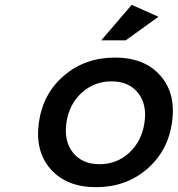

<svg xmlns="http://www.w3.org/2000/svg" viewBox="-20 -776 740 800"><path d="M142.1 -266.1Q159.2 -386.7 247.1 -461.4Q335 -536.1 459 -536.1Q582 -536.1 647.9 -461.4Q713.9 -386.7 696.8 -266.1Q679.7 -146 591.8 -71Q503.9 3.9 380.9 3.9Q257.3 3.9 191.2 -71Q125 -146 142.1 -266.1ZM256.8 -265.1Q245.6 -188 284.2 -139.9Q322.8 -91.8 395 -91.8Q466.8 -91.8 518.8 -139.9Q570.8 -188 582 -265.1Q593.3 -341.3 554.9 -389.2Q516.6 -437 444.8 -437Q372.6 -437 320.3 -389.4Q268.1 -341.8 256.8 -265.1ZM401.9 -607.9 528.8 -755.9 640.1 -706.1 503.9 -607.9Z"/></svg>

Font: Trueno
Style: Italic
Weight: 400
Designer: Julieta Ulanovsky
Foundry: Julieta Ulanovsky
Version: Version 3.001b | FøM Fix